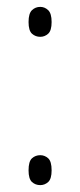

<svg xmlns="http://www.w3.org/2000/svg" viewBox="-20 -533 233 558"><path d="M97 -426Q83 -426 73 -435Q63 -444 63 -469Q63 -494 73 -503.5Q83 -513 97 -513Q110 -513 120 -503.5Q130 -494 130 -469Q130 -444 120 -435Q110 -426 97 -426ZM97 5Q83 5 73 -4Q63 -13 63 -38Q63 -64 73 -73Q83 -82 97 -82Q110 -82 120 -73Q130 -64 130 -38Q130 -13 120 -4Q110 5 97 5Z"/></svg>

Font: Noto Serif ExtraCondensed ExtraLight
Style: Regular
Weight: 200
Width: 2
Designer: Monotype Design Team
Foundry: Monotype Imaging Inc.
Version: Version 2.015